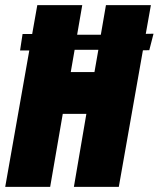

<svg xmlns="http://www.w3.org/2000/svg" viewBox="-58 -731 620 751"><path d="M-37.6 0H138.2L187.5 -285.6H279.8L231 0H406.7L501 -534.2L525.9 -534.7L542.5 -599.1L512.2 -598.6L532.2 -710.9H356.4L336.4 -595.2H243.7L263.7 -710.9H87.9L67.9 -598.1H30.3L20.5 -533.7H56.6ZM218.8 -449.2 233.9 -536.1H326.7L311.5 -449.2Z"/></svg>

Font: Roboto Flex Super Cond Black
Style: Italic
Weight: 900
Width: 3
Italic angle: -10°
Designer: Berlow after Robertson
Foundry: Google
Version: Version 3.200;Glyphs 3.3 (3311)